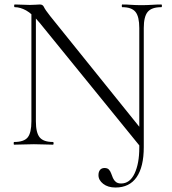

<svg xmlns="http://www.w3.org/2000/svg" viewBox="-20 -645 765 856"><path d="M609 13 157 -543Q123 -584 96.5 -598.5Q70 -613 46 -613Q43 -613 43 -619Q43 -625 46 -625Q63 -625 81 -624Q99 -623 113 -623Q127 -623 139.5 -624Q152 -625 158 -625Q171 -625 176 -613.5Q181 -602 204 -573L613 -65L621 11ZM495 191Q461 191 440 174.5Q419 158 419 136Q419 121 426 112.5Q433 104 446 104Q459 104 465.5 111Q472 118 475.5 128Q479 138 483.5 148.5Q488 159 496.5 166Q505 173 520 173Q559 173 580 128.5Q601 84 601 14L621 11Q621 99 589 145Q557 191 495 191ZM43 0Q41 0 41 -6Q41 -12 43 -12Q87 -12 103.5 -32.5Q120 -53 120 -104V-602L140 -600V-104Q140 -53 157 -32.5Q174 -12 216 -12Q219 -12 219 -6Q219 0 216 0Q197 0 176.5 -1Q156 -2 131 -2Q107 -2 85 -1Q63 0 43 0ZM601 14V-520Q601 -571 584 -592Q567 -613 525 -613Q523 -613 523 -619Q523 -625 525 -625Q545 -625 565.5 -623.5Q586 -622 611 -622Q634 -622 657 -623.5Q680 -625 699 -625Q702 -625 702 -619Q702 -613 699 -613Q656 -613 638.5 -592Q621 -571 621 -520V11Z"/></svg>

Font: Cormorant Light
Style: Regular
Weight: 300
Designer: Christian Thalmann (Catharsis Fonts)
Foundry: Catharsis Fonts
Version: Version 4.000